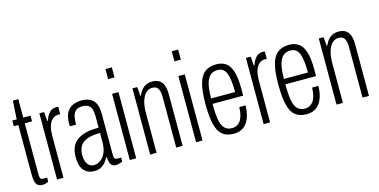

<svg xmlns="http://www.w3.org/2000/svg" viewBox="-73 -1093 2909 1474"><g transform="rotate(-15 1382.0 -355.5)"><path d="M119 11Q89 11 75 -3.5Q61 -18 58 -44Q55 -70 55 -103V-481H19V-526H54L63 -673H106V-526H164V-481H106V-80Q106 -55 111 -44.5Q116 -34 130 -34H164V-1Q158 2 149.5 5Q141 8 133.5 9.5Q126 11 119 11Z M234 0V-526H272L277 -454H282Q293 -485 306.5 -503.5Q320 -522 335.5 -530Q351 -538 368 -538Q374 -538 378 -538Q382 -538 387 -536V-478H366Q353 -478 338.5 -470.5Q324 -463 312 -446.5Q300 -430 292.5 -402.5Q285 -375 285 -334V0Z M529 12Q502 12 481 3Q460 -6 445.5 -23Q431 -40 423.5 -66.5Q416 -93 416 -128Q416 -163 425.5 -194Q435 -225 460 -249.5Q485 -274 530 -288Q575 -302 645 -302V-395Q645 -428 637.5 -449.5Q630 -471 613 -482Q596 -493 567 -493Q531 -493 513 -476.5Q495 -460 489.5 -434Q484 -408 484 -376V-369H435Q434 -374 434 -379Q434 -384 434 -391Q434 -449 453.5 -480.5Q473 -512 504 -525Q535 -538 571 -538Q608 -538 636 -525.5Q664 -513 680 -482.5Q696 -452 696 -399V-71Q696 -52 702.5 -43.5Q709 -35 719 -35H753V-3Q742 1 728 5.5Q714 10 700 10Q679 10 668 -0.5Q657 -11 652.5 -29Q648 -47 647 -67H641Q631 -44 615.5 -26.5Q600 -9 579 1.5Q558 12 529 12ZM541 -33Q556 -33 574.5 -42Q593 -51 609 -69Q625 -87 635 -117Q645 -147 645 -188V-260Q573 -259 535 -242Q497 -225 483 -196.5Q469 -168 469 -132Q469 -100 477.5 -78Q486 -56 501.5 -44.5Q517 -33 541 -33Z M812 -643V-723H863V-643ZM812 0V-526H863V0Z M974 0V-526H1012L1018 -455H1022Q1035 -485 1052 -503.5Q1069 -522 1090 -530Q1111 -538 1132 -538Q1163 -538 1185 -526Q1207 -514 1219.5 -486Q1232 -458 1232 -408V0H1181V-398Q1181 -418 1178.5 -435Q1176 -452 1169.5 -465Q1163 -478 1151.5 -484.5Q1140 -491 1121 -491Q1094 -491 1072.5 -472Q1051 -453 1038 -413.5Q1025 -374 1025 -313V0Z M1339 -643V-723H1390V-643ZM1339 0V-526H1390V0Z M1637 12Q1580 12 1546.5 -16Q1513 -44 1498.5 -105Q1484 -166 1484 -263Q1484 -364 1500 -424Q1516 -484 1551 -511Q1586 -538 1643 -538Q1687 -538 1718 -516.5Q1749 -495 1765 -443.5Q1781 -392 1781 -302V-252H1537Q1537 -178 1545 -129Q1553 -80 1575 -56.5Q1597 -33 1636 -33Q1655 -33 1671.5 -41Q1688 -49 1700.5 -65.5Q1713 -82 1720.5 -109.5Q1728 -137 1729 -175H1779Q1778 -130 1768 -95Q1758 -60 1740 -36Q1722 -12 1696 0Q1670 12 1637 12ZM1537 -295H1728Q1728 -346 1723.5 -383Q1719 -420 1709.5 -444.5Q1700 -469 1682.5 -481Q1665 -493 1640 -493Q1599 -493 1576.5 -467Q1554 -441 1545.5 -396.5Q1537 -352 1537 -295Z M1876 0V-526H1914L1919 -454H1924Q1935 -485 1948.5 -503.5Q1962 -522 1977.5 -530Q1993 -538 2010 -538Q2016 -538 2020 -538Q2024 -538 2029 -536V-478H2008Q1995 -478 1980.5 -470.5Q1966 -463 1954 -446.5Q1942 -430 1934.5 -402.5Q1927 -375 1927 -334V0Z M2216 12Q2159 12 2125.5 -16Q2092 -44 2077.5 -105Q2063 -166 2063 -263Q2063 -364 2079 -424Q2095 -484 2130 -511Q2165 -538 2222 -538Q2266 -538 2297 -516.5Q2328 -495 2344 -443.5Q2360 -392 2360 -302V-252H2116Q2116 -178 2124 -129Q2132 -80 2154 -56.5Q2176 -33 2215 -33Q2234 -33 2250.5 -41Q2267 -49 2279.5 -65.5Q2292 -82 2299.5 -109.5Q2307 -137 2308 -175H2358Q2357 -130 2347 -95Q2337 -60 2319 -36Q2301 -12 2275 0Q2249 12 2216 12ZM2116 -295H2307Q2307 -346 2302.5 -383Q2298 -420 2288.5 -444.5Q2279 -469 2261.5 -481Q2244 -493 2219 -493Q2178 -493 2155.5 -467Q2133 -441 2124.5 -396.5Q2116 -352 2116 -295Z M2455 0V-526H2493L2499 -455H2503Q2516 -485 2533 -503.5Q2550 -522 2571 -530Q2592 -538 2613 -538Q2644 -538 2666 -526Q2688 -514 2700.5 -486Q2713 -458 2713 -408V0H2662V-398Q2662 -418 2659.5 -435Q2657 -452 2650.5 -465Q2644 -478 2632.5 -484.5Q2621 -491 2602 -491Q2575 -491 2553.5 -472Q2532 -453 2519 -413.5Q2506 -374 2506 -313V0Z"/></g></svg>

Font: Archivo ExtraCondensed ExtraLight
Style: Regular
Weight: 250
Width: 2
Designer: Hector Gatti
Foundry: Omnibus-Type
Version: Version 2.001